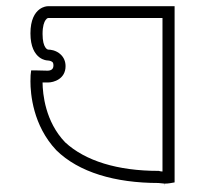

<svg xmlns="http://www.w3.org/2000/svg" viewBox="-20 -552 660 618"><path d="M491.1 -2H489.5C358.6 -2 254.5 -34 189.6 -94C125.6 -160.7 117.4 -249.6 117 -286.5H134.5C152.6 -286.5 191 -297.5 191 -339C191 -353.8 185.8 -366.8 175.3 -376.6C159.8 -391.3 140.7 -392.3 135.5 -392.3C133.4 -392.7 129.6 -393.6 125.4 -400.3C121.3 -406.7 117 -419.3 117 -442.7C117 -468.4 122.3 -481.4 126.7 -487.6C129.7 -491.6 131.8 -493.4 135 -494H503V-0.2C502.4 -0.1 501.8 -0.1 501.2 -0.1C497.9 -0.1 494.2 -1 491.1 -2ZM80.3 -325.5C78.6 -310.5 78 -310.8 78 -290.2C78 -250.2 85.9 -148.3 161.3 -68.4C233.4 2.5 350.2 36.9 489.9 37C496.5 37.7 503.2 38.3 509.9 39C510.1 49 510.3 49 510.5 39C522.3 39 532 36.8 542 35.1V-532H134.5C131 -532 119.5 -531.1 107.3 -522.2C91.9 -510.9 78 -488 78 -444.7C78 -401.3 91.9 -378.5 107.3 -367.1C119.5 -358.2 131 -357.3 134.5 -357.3C134.5 -357.3 143.9 -356.8 148.7 -352.3C150.5 -350.6 152 -347.8 152 -340.9C152 -326.6 140.3 -324.9 134.2 -324.5C120.4 -324.5 105.5 -325.5 91.5 -325.5Z"/></svg>

Font: Platiipus Bold
Style: Bold
Weight: 400
Version: Version 001.000